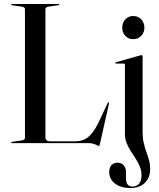

<svg xmlns="http://www.w3.org/2000/svg" viewBox="-20 -720 799 966"><path d="M272.5 -693.5 226 -687Q217.5 -685.5 213 -682.5Q208.5 -679.5 208.5 -673.5V-28.5Q208.5 -18 214.8 -13.5Q221 -9 233 -9H358.5Q382.5 -9 402.5 -17.5Q422.5 -26 441.2 -48Q460 -70 479.5 -111.5L521 -200Q522 -202.5 523.2 -203.5Q524.5 -204.5 526 -204.5Q528 -204 528.5 -202Q529 -200 528 -197L482.5 5Q481 11 480 12.8Q479 14.5 478 14.5Q474.5 14.5 468.2 11Q462 7.5 451.5 3.8Q441 0 424.5 0H40.5Q38.5 0 37.2 -1Q36 -2 36 -3Q36 -6 41 -6.5L87.5 -13Q97 -14.5 101.2 -17.5Q105.5 -20.5 105.5 -26.5V-673.5Q105.5 -679.5 101.2 -682.5Q97 -685.5 87.5 -687L41 -693.5Q36 -694 36 -697Q36 -698.5 37.2 -699.2Q38.5 -700 40.5 -700H273.5Q275.5 -700 276.8 -699.2Q278 -698.5 278 -697Q278 -694 272.5 -693.5ZM697.5 -56.5Q697.5 -26 703 -1.8Q708.5 22.5 716.2 43.8Q724 65 729.8 86.2Q735.5 107.5 735.5 131.5Q735.5 173.5 709 199.8Q682.5 226 635.5 226Q602.5 226 578.8 215.5Q555 205 542.2 186.8Q529.5 168.5 529.5 147Q529.5 122.5 541 110.5Q552.5 98.5 571.5 98.5Q590 98.5 602 111.5Q614 124.5 614 145.5V178.5Q614 198.5 622.2 208.5Q630.5 218.5 645.5 218.5Q668.5 218.5 680.2 203.5Q692 188.5 692 161Q692 138.5 683.5 118Q675 97.5 662.8 78.5Q650.5 59.5 637.8 39.8Q625 20 616.8 -1Q608.5 -22 608.5 -45.5V-394Q608.5 -397.5 607 -398.8Q605.5 -400 602.5 -400H564Q562 -400.5 561 -401.2Q560 -402 560 -403.5Q560 -405 561 -405.8Q562 -406.5 564 -407L682.5 -440.5Q686.5 -441.5 688.2 -442Q690 -442.5 692.5 -442.5Q694.5 -442.5 696 -440.8Q697.5 -439 697.5 -436ZM650 -523Q625.5 -523 610.2 -539.8Q595 -556.5 595 -581Q595 -605.5 610.5 -622.5Q626 -639.5 650 -639.5Q675 -639.5 690.8 -622.5Q706.5 -605.5 706.5 -581Q706.5 -556.5 690.5 -539.8Q674.5 -523 650 -523Z"/></svg>

Font: Fraunces 120pt
Style: Regular
Weight: 400
Version: Version 1.000;[b76b70a41]